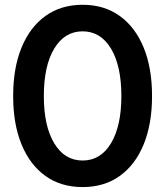

<svg xmlns="http://www.w3.org/2000/svg" viewBox="-20 -759 681 791"><path d="M320.3 11.7Q231.4 11.7 167.5 -33.9Q103.5 -79.6 68.8 -163.8Q34.2 -248 34.2 -363.3Q34.2 -479 68.8 -563.2Q103.5 -647.5 167.5 -693.4Q231.4 -739.3 320.3 -739.3Q409.2 -739.3 473.1 -693.4Q537.1 -647.5 571.8 -563.2Q606.4 -479 606.4 -363.3Q606.4 -248 571.8 -163.8Q537.1 -79.6 473.1 -33.9Q409.2 11.7 320.3 11.7ZM320.3 -97.7Q394.5 -97.7 437.3 -168.7Q480 -239.7 480 -363.3Q480 -487.8 437.3 -558.8Q394.5 -629.9 320.3 -629.9Q246.1 -629.9 203.4 -558.8Q160.6 -487.8 160.6 -363.3Q160.6 -239.7 203.4 -168.7Q246.1 -97.7 320.3 -97.7Z"/></svg>

Font: Inter Display Semi Bold
Style: Regular
Weight: 600
Designer: Rasmus Andersson
Foundry: rsms
Version: Version 4.000;git-37864ae